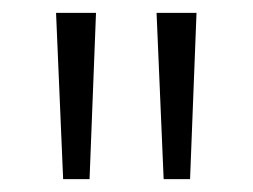

<svg xmlns="http://www.w3.org/2000/svg" viewBox="-20 -819 393 298"><path d="M129 -799 119 -541H78L67 -799ZM285 -799 275 -541H234L223 -799Z"/></svg>

Font: Noto Sans Sinhala UI Condensed Light
Style: Regular
Weight: 300
Width: 3
Designer: Jelle Bosma - Monotype Design Team
Foundry: Monotype Imaging Inc.
Version: Version 2.006; ttfautohint (v1.8.4.7-5d5b)